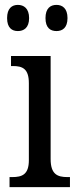

<svg xmlns="http://www.w3.org/2000/svg" viewBox="-20 -765 318 785"><path d="M211 -638C235 -638 256 -651 256 -691C256 -731 235 -745 211 -745C186 -745 166 -731 166 -691C166 -651 186 -638 211 -638ZM53 -638C77 -638 99 -651 99 -691C99 -731 77 -745 53 -745C29 -745 9 -731 9 -691C9 -651 29 -638 53 -638ZM19 0H266V-41H256C215 -41 187 -52 187 -115V-536H25V-495H33C72 -495 98 -484 98 -425V-110C98 -51 70 -41 30 -41H19Z"/></svg>

Font: Noto Serif Bengali Condensed
Style: Regular
Weight: 400
Width: 3
Designer: Juan Bruce, Universal Thirst, Indian Type Foundry and the Monotype Design Team.
Foundry: Monotype Imaging Inc.
Version: Version 2.003